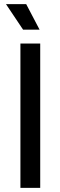

<svg xmlns="http://www.w3.org/2000/svg" viewBox="-20 -911 293 931"><path d="M172 -767 107 -891H9L92 -767ZM79 0H175V-700H79Z"/></svg>

Font: Arthouse Owned Medium
Style: Regular
Weight: 500
Designer: Jeremy Tribby
Foundry: Tribby Type
Version: Version 1.000;PS 001.000;hotconv 1.0.88;makeotf.lib2.5.64775